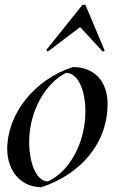

<svg xmlns="http://www.w3.org/2000/svg" viewBox="-20 -762 486 796"><path d="M152 14C315 -40 426 -168 426 -332C426 -424 372 -484 282 -484C122 -432 10 -290 10 -144C10 -60 61 14 152 14ZM179 -10C133 -10 101 -79 101 -176C101 -297 166 -416 254 -460C301 -460 334 -393 334 -300C334 -169 267 -50 179 -10ZM178 -548 310 -648H314L406 -548L414 -552L334 -742H322L172 -555Z"/></svg>

Font: Mazius Display Extra italic
Style: Regular
Weight: 400
Italic angle: -17°
Designer: Alberto Casagrande & Collletttivo
Foundry: Collletttivo
Version: Version 2.000;Glyphs 3.2 (3217)